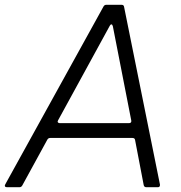

<svg xmlns="http://www.w3.org/2000/svg" viewBox="-47 -783 755 803"><path d="M-18 0Q-24 0 -26 -3.5Q-28 -7 -25 -12L386 -756Q390 -763 398 -763H461Q471 -763 472 -754L622 -11V-9Q622 0 613 0H565Q556 0 554 -9L518 -197Q517 -206 507 -206H163Q155 -206 151 -199L46 -7Q42 0 34 0ZM493 -268Q498 -268 500.5 -271Q503 -274 502 -279L425 -673Q423 -681 419 -681Q415 -681 412 -675L196 -280L194 -275Q194 -272 196.5 -270Q199 -268 203 -268Z"/></svg>

Font: Open Sauce Two Light Italic
Style: Regular
Weight: 300
Italic angle: -10°
Designer: Alfredo Marco Pradil
Foundry: Creative Sauce Fz LLC
Version: Version 1.477